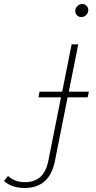

<svg xmlns="http://www.w3.org/2000/svg" viewBox="-183 -740 477 957"><path d="M-61 197Q-92 197 -118.5 188Q-145 179 -163 162L-143 137Q-110 168 -59 168Q-11 168 18.5 141.5Q48 115 59 56L121 -255H9L14 -283H127L174 -519H207L160 -283H260L254 -255H154L91 61Q65 197 -61 197ZM222 -655Q209 -655 200.5 -664Q192 -673 192 -685Q192 -699 202.5 -709.5Q213 -720 227 -720Q240 -720 248.5 -711Q257 -702 257 -690Q257 -676 247 -665.5Q237 -655 222 -655Z"/></svg>

Font: Montserrat Thin ExtraLight
Style: Italic
Weight: 250
Italic angle: -11.3°
Version: Version 9.000